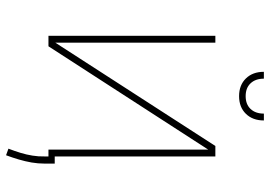

<svg xmlns="http://www.w3.org/2000/svg" viewBox="-148 -598 883 628"><g transform="rotate(90 294.0 -283.5)"><path d="M119.1 -22.5 457 -545.9H491.2V0H468.8V-522.5L130.9 0H96.7V-545.9H119.1ZM293.9 -623.5Q257.8 -623.5 236.1 -645.8Q214.4 -668 214.4 -704.6H236.8Q236.8 -677.2 252 -661.1Q267.1 -645 293.9 -645Q320.8 -645 335.9 -661.1Q351.1 -677.2 351.1 -704.6H373.5Q373.5 -668 351.8 -645.8Q330.1 -623.5 293.9 -623.5ZM514.6 -20.5V12.7Q514.6 34.2 511 55.2Q507.3 76.2 501.2 96.9Q495.1 117.7 487.3 138.7L465.8 130.9Q473.6 110.4 479.5 91.1Q485.4 71.8 488.5 52.2Q491.7 32.7 491.2 12.7V-20.5Z"/></g></svg>

Font: Inter Tight Thin
Style: Regular
Weight: 250
Designer: Rasmus Andersson
Foundry: rsms
Version: Version 3.004